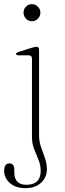

<svg xmlns="http://www.w3.org/2000/svg" viewBox="-30 -694 320 946"><path d="M127 -589.5Q110 -589.5 98 -602Q86 -614.5 86 -631.5Q86 -649 98 -661.2Q110 -673.5 127 -673.5Q144.5 -673.5 156.8 -661Q169 -648.5 169 -631.5Q169 -614.5 156.8 -602Q144.5 -589.5 127 -589.5ZM162.5 -27.5Q162.5 3 172.2 30.8Q182 58.5 191.5 85.2Q201 112 201 139.5Q201 180.5 172 206.8Q143 233 96 233Q46.5 233 18.5 207.8Q-9.5 182.5 -9.5 148Q-9.5 111 16.5 111Q40.5 111 40.5 143V155.5Q40.5 216.5 101 216.5Q170.5 215.5 170.5 148Q170.5 120 159.8 93.8Q149 67.5 138.2 40.2Q127.5 13 127.5 -18V-405Q127.5 -421.5 111.5 -421.5H62.5Q49 -421.5 49 -428Q49 -434 61.5 -438L124.5 -458Q141.5 -463.5 150 -463.5Q162.5 -463.5 162.5 -449.5Z"/></svg>

Font: Fraunces 9pt S000 Thin
Style: Regular
Weight: 100
Version: Version 1.000; ttfautohint (v1.8.3)